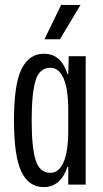

<svg xmlns="http://www.w3.org/2000/svg" viewBox="-20 -752 420 782"><path d="M37 -261Q37 -410 68 -471.5Q99 -533 158 -533Q195 -533 218.5 -512Q242 -491 255 -450H258L260 -523H329V0H258V-73H255Q227 10 158 10Q97 10 67 -53Q37 -116 37 -261ZM258 -220V-302Q258 -389 239 -432.5Q220 -476 185 -476Q141 -476 125 -424.5Q109 -373 109 -261Q109 -150 125.5 -99Q142 -48 185 -48Q220 -48 239 -91.5Q258 -135 258 -220ZM229 -732H308L224 -592H161Z"/></svg>

Font: Mona Sans Condensed
Style: Regular
Weight: 400
Width: 3
Designer: Deni Anggara
Foundry: GitHub
Version: Version 2.000